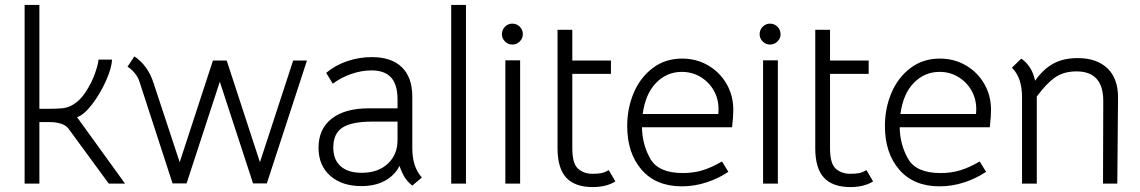

<svg xmlns="http://www.w3.org/2000/svg" viewBox="-20 -746 4632 780"><path d="M488 0H422L257 -225Q246 -238 226 -244Q206 -250 184 -250H140V0H80V-726H140V-304H176Q211 -304 231.5 -306Q252 -308 268 -316Q302 -333 327.5 -371.5Q353 -410 366.5 -449.5Q380 -489 380 -504H435Q434 -470 410.5 -417.5Q387 -365 354 -322Q321 -279 293 -270Z M498 -475 526 -517Q581 -480 604 -408L710 -87L845 -500H901L1036 -87L1171 -500H1227L1064 -1H1008L873 -414L738 -1H681L546 -416Q540 -434 526 -450.5Q512 -467 498 -475Z M1603 -72Q1583 -33 1543.5 -11.5Q1504 10 1448 10Q1369 10 1321.5 -32Q1274 -74 1274 -146Q1274 -222 1327.5 -264Q1381 -306 1479 -306H1595V-342Q1595 -402 1569 -431Q1543 -460 1489 -460Q1449 -460 1407 -445.5Q1365 -431 1332 -406L1305 -450Q1342 -481 1390.5 -497.5Q1439 -514 1490 -514Q1571 -514 1613 -472.5Q1655 -431 1655 -353V-144Q1655 -67 1694 -25L1655 8Q1636 -7 1624.5 -25Q1613 -43 1603 -72ZM1595 -177V-252H1493Q1408 -252 1371 -227.5Q1334 -203 1334 -147Q1334 -97 1364 -70.5Q1394 -44 1449 -44Q1516 -44 1555.5 -81Q1595 -118 1595 -177Z M1813 -726H1873V0H1813Z M2033 -501H2093V0H2033ZM2019 -607Q2019 -625 2031.5 -637.5Q2044 -650 2061 -650Q2079 -650 2091.5 -637.5Q2104 -625 2104 -607Q2104 -590 2091.5 -577.5Q2079 -565 2061 -565Q2044 -565 2031.5 -577.5Q2019 -590 2019 -607Z M2245 -144V-625H2305V-500H2462V-446H2305V-144Q2305 -81 2328.5 -60.5Q2352 -40 2387 -40Q2408 -40 2422 -42.5Q2436 -45 2453 -55L2480 -9Q2443 14 2388 14Q2316 14 2280.5 -24Q2245 -62 2245 -144Z M2754 -43Q2797 -43 2833.5 -54Q2870 -65 2913 -90L2939 -48Q2899 -21 2850 -5Q2801 11 2750 11Q2645 11 2586.5 -56.5Q2528 -124 2528 -234Q2528 -305 2554 -367.5Q2580 -430 2631 -469Q2682 -508 2751 -508Q2809 -508 2856.5 -480.5Q2904 -453 2931.5 -405.5Q2959 -358 2959 -300Q2959 -284 2958 -271.5Q2957 -259 2956 -250L2954 -229H2588Q2589 -159 2622 -101Q2655 -43 2754 -43ZM2898 -283Q2899 -290 2899 -303Q2899 -345 2879 -379.5Q2859 -414 2825 -434Q2791 -454 2750 -454Q2689 -454 2645.5 -409.5Q2602 -365 2591 -283Z M3080 -501H3140V0H3080ZM3066 -607Q3066 -625 3078.5 -637.5Q3091 -650 3108 -650Q3126 -650 3138.5 -637.5Q3151 -625 3151 -607Q3151 -590 3138.5 -577.5Q3126 -565 3108 -565Q3091 -565 3078.5 -577.5Q3066 -590 3066 -607Z M3292 -144V-625H3352V-500H3509V-446H3352V-144Q3352 -81 3375.5 -60.5Q3399 -40 3434 -40Q3455 -40 3469 -42.5Q3483 -45 3500 -55L3527 -9Q3490 14 3435 14Q3363 14 3327.5 -24Q3292 -62 3292 -144Z M3801 -43Q3844 -43 3880.5 -54Q3917 -65 3960 -90L3986 -48Q3946 -21 3897 -5Q3848 11 3797 11Q3692 11 3633.5 -56.5Q3575 -124 3575 -234Q3575 -305 3601 -367.5Q3627 -430 3678 -469Q3729 -508 3798 -508Q3856 -508 3903.5 -480.5Q3951 -453 3978.5 -405.5Q4006 -358 4006 -300Q4006 -284 4005 -271.5Q4004 -259 4003 -250L4001 -229H3635Q3636 -159 3669 -101Q3702 -43 3801 -43ZM3945 -283Q3946 -290 3946 -303Q3946 -345 3926 -379.5Q3906 -414 3872 -434Q3838 -454 3797 -454Q3736 -454 3692.5 -409.5Q3649 -365 3638 -283Z M4091 -471 4129 -508Q4173 -477 4185 -418Q4218 -465 4259 -487.5Q4300 -510 4358 -510Q4436 -510 4479.5 -468Q4523 -426 4522 -347L4519 0H4461L4462 -336Q4462 -456 4353 -456Q4302 -456 4266.5 -431.5Q4231 -407 4192 -354V0H4132V-353Q4132 -430 4091 -471Z"/></svg>

Font: Bellota Text
Style: Regular
Weight: 400
Designer: Kemie Guaida
Foundry: Kemie Guaida
Version: Version 4.001